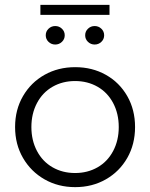

<svg xmlns="http://www.w3.org/2000/svg" viewBox="-20 -764 616 789"><path d="M289 5Q219 5 163 -27Q107 -59 74.5 -115Q42 -171 42 -242Q42 -313 74.5 -369Q107 -425 163 -456.5Q219 -488 289 -488Q359 -488 415 -456.5Q471 -425 503 -369Q535 -313 535 -242Q535 -171 503 -115Q471 -59 415 -27Q359 5 289 5ZM288.5 -53Q340 -53 381 -76.5Q422 -100 445 -143.5Q468 -187 468 -242Q468 -297 445 -340.5Q422 -384 381 -407.5Q340 -431 288.5 -431Q237 -431 196 -407.5Q155 -384 132 -340.5Q109 -297 109 -242Q109 -187 132 -143.5Q155 -100 196 -76.5Q237 -53 288.5 -53ZM168 -619Q168 -635 179.5 -646Q191 -657 207 -657Q223 -657 234.5 -646Q246 -635 246 -619Q246 -603 234.5 -592Q223 -581 207 -581Q191 -581 179.5 -592Q168 -603 168 -619ZM330 -619Q330 -635 341.5 -646Q353 -657 369 -657Q385 -657 396.5 -646Q408 -635 408 -619Q408 -603 396.5 -592Q385 -581 369 -581Q353 -581 341.5 -592Q330 -603 330 -619ZM146 -744H430V-703H146Z"/></svg>

Font: Montserrat Ace
Style: Regular
Weight: 400
Designer: Julieta Ulanovsky
Foundry: Julieta Ulanovsky
Version: Version 1